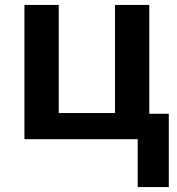

<svg xmlns="http://www.w3.org/2000/svg" viewBox="-20 -564 719 778"><path d="M664 194H538V0H79V-544H218V-106H446V-544H585V-103H664Z"/></svg>

Font: Noto Sans UI
Style: Bold
Weight: 700
Designer: Monotype Design Team
Foundry: Monotype Imaging Inc.
Version: Version 1.901